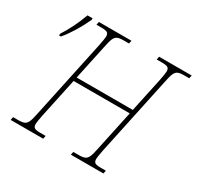

<svg xmlns="http://www.w3.org/2000/svg" viewBox="-154 -889 1088 1063"><g transform="rotate(30 390.5 -357.0)"><path d="M40 -20H73Q99 -20 112 -26Q125 -32 132.5 -49.5Q140 -67 148 -108L254 -606Q263 -653 263 -663Q263 -682 253 -688Q243 -694 217 -694H184L188 -714H396L392 -694H357Q331 -694 318 -688Q305 -682 297.5 -664.5Q290 -647 282 -606L235 -386H594L641 -606Q650 -653 650 -663Q650 -682 640 -688Q630 -694 604 -694H569L573 -714H781L777 -694H744Q718 -694 705 -688Q692 -682 684.5 -664.5Q677 -647 669 -606L563 -108Q554 -61 554 -51Q554 -32 564 -26Q574 -20 600 -20H633L629 0H421L425 -20H460Q486 -20 499 -26Q512 -32 519.5 -49.5Q527 -67 535 -108L589 -361H230L176 -108Q167 -61 167 -51Q167 -32 177 -26Q187 -20 213 -20H248L244 0H36ZM35 -551Q82 -623 115 -714H148L147 -703Q102 -606 46 -539H34Z"/></g></svg>

Font: Noto Serif NarrowThin
Style: Italic
Weight: 250
Width: 4
Italic angle: -12°
Designer: Monotype Design Team
Foundry: Monotype Imaging Inc.
Version: Version 1.001